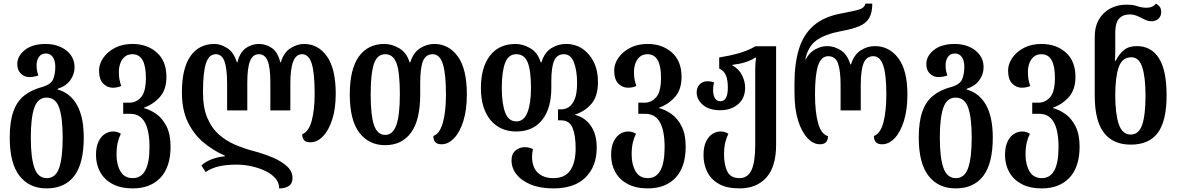

<svg xmlns="http://www.w3.org/2000/svg" viewBox="-20 -793 6536 1066"><path d="M238 253Q143 253 88.5 183.5Q34 114 34 -29Q34 -117 54 -173.5Q74 -230 114 -262Q154 -294 214 -310Q263 -324 275 -353Q287 -382 287 -422Q287 -457 273 -476.5Q259 -496 235 -496Q209 -496 196 -477Q183 -458 183 -430Q183 -410 186.5 -396Q190 -382 193 -374Q182 -370 169 -367.5Q156 -365 143 -365Q116 -365 96 -384Q76 -403 76 -437Q76 -482 118 -515.5Q160 -549 234 -549Q278 -549 314.5 -533Q351 -517 372.5 -488Q394 -459 394 -420Q394 -381 370.5 -348Q347 -315 300 -300V-296Q370 -277 407.5 -210Q445 -143 445 -29Q445 114 392.5 183.5Q340 253 238 253ZM240 196Q289 196 308.5 139Q328 82 328 -29Q328 -139 308.5 -195Q289 -251 239 -251Q190 -251 170.5 -195Q151 -139 151 -29Q151 82 171 139Q191 196 240 196Z M717 253Q650 253 604.5 228.5Q559 204 536 162Q513 120 513 68Q513 21 527.5 -8Q542 -37 563.5 -50Q585 -63 607 -63Q633 -63 651 -50Q641 -31 634 -3Q627 25 627 66Q627 121 649 158.5Q671 196 717 196Q810 196 810 24Q810 -161 704 -161H664V-223H700Q736 -223 763 -253Q790 -283 790 -362Q790 -492 715 -492Q688 -492 671.5 -477Q655 -462 647.5 -440Q640 -418 640 -395Q640 -370 643 -353Q646 -336 653 -316Q641 -310 629 -308Q617 -306 606 -306Q576 -306 553 -329Q530 -352 530 -402Q530 -438 553.5 -472Q577 -506 618.5 -527.5Q660 -549 715 -549Q797 -549 850.5 -501.5Q904 -454 904 -366Q904 -296 868 -255Q832 -214 779 -195V-193Q814 -184 848 -160Q882 -136 904.5 -91.5Q927 -47 927 21Q927 134 871 193.5Q815 253 717 253Z M1668 -549Q1746 -549 1795 -480.5Q1844 -412 1844 -272Q1844 -190 1824.5 -129.5Q1805 -69 1773 -36Q1741 -3 1704 -3Q1678 -3 1668 -15Q1658 -27 1658 -48Q1694 -61 1710.5 -122Q1727 -183 1727 -272Q1727 -389 1710.5 -440.5Q1694 -492 1657 -492Q1624 -492 1608 -452Q1592 -412 1592 -326V-180H1481V-333Q1481 -418 1466 -455Q1451 -492 1417 -492Q1384 -492 1368.5 -455Q1353 -418 1353 -333V-180H1241V-326Q1241 -412 1226.5 -452Q1212 -492 1178 -492Q1140 -492 1123.5 -441.5Q1107 -391 1107 -280Q1107 -195 1131 -138.5Q1155 -82 1195 -46.5Q1235 -11 1285.5 10.5Q1336 32 1389 46Q1446 61 1495 82Q1544 103 1574 131Q1604 159 1604 195Q1604 226 1583.5 239.5Q1563 253 1530 253Q1530 221 1508.5 196.5Q1487 172 1452 155.5Q1417 139 1375.5 130Q1334 121 1294 121Q1240 121 1198 130Q1156 139 1122 162L1098 126Q1121 104 1157.5 90.5Q1194 77 1228 75V71Q1164 43 1110 -2Q1056 -47 1023 -115Q990 -183 990 -280Q990 -414 1037.5 -481.5Q1085 -549 1171 -549Q1205 -549 1241.5 -526Q1278 -503 1295 -447H1298Q1312 -503 1345 -526Q1378 -549 1417 -549Q1457 -549 1490 -526Q1523 -503 1536 -447H1539Q1556 -503 1594 -526Q1632 -549 1668 -549Z M2118 13Q2028 13 1975 -56.5Q1922 -126 1922 -269Q1922 -408 1972 -478.5Q2022 -549 2115 -549Q2155 -549 2196.5 -525Q2238 -501 2254 -447H2258Q2275 -502 2313 -525.5Q2351 -549 2391 -549Q2471 -549 2521.5 -480Q2572 -411 2572 -269Q2572 -183 2552.5 -121Q2533 -59 2501 -25.5Q2469 8 2432 8Q2407 8 2396.5 -4Q2386 -16 2386 -38Q2422 -51 2439 -112.5Q2456 -174 2456 -269Q2456 -385 2438.5 -438.5Q2421 -492 2383 -492Q2344 -492 2328.5 -454Q2313 -416 2313 -330V-269Q2313 -126 2262 -56.5Q2211 13 2118 13ZM2119 -44Q2161 -44 2180.5 -98.5Q2200 -153 2200 -269Q2200 -392 2181.5 -442Q2163 -492 2119 -492Q2074 -492 2056 -438Q2038 -384 2038 -269Q2038 -153 2056.5 -98.5Q2075 -44 2119 -44Z M3053 253Q2980 253 2928 232Q2876 211 2848 175.5Q2820 140 2820 97Q2820 61 2842.5 42.5Q2865 24 2894 24Q2918 24 2939 35Q2937 45 2935.5 55.5Q2934 66 2934 76Q2934 136 2966 166Q2998 196 3053 196Q3116 196 3146 153Q3176 110 3176 30Q3176 -41 3159 -83Q3142 -125 3094 -125H3078V-186H3098Q3120 -186 3139.5 -199.5Q3159 -213 3171.5 -244.5Q3184 -276 3184 -332Q3184 -401 3166.5 -446.5Q3149 -492 3111 -492Q3072 -492 3056.5 -455.5Q3041 -419 3041 -342V-305Q3041 -191 2990 -127Q2939 -63 2846 -63Q2756 -63 2703 -127Q2650 -191 2650 -305Q2650 -418 2700 -483.5Q2750 -549 2843 -549Q2883 -549 2924.5 -525Q2966 -501 2982 -447H2986Q3003 -502 3041 -525.5Q3079 -549 3122 -549Q3174 -549 3214 -522Q3254 -495 3277 -448Q3300 -401 3300 -339Q3300 -259 3264 -217Q3228 -175 3173 -157V-155Q3227 -142 3260 -95Q3293 -48 3293 27Q3293 130 3231.5 191.5Q3170 253 3053 253ZM2847 -119Q2889 -119 2908.5 -169Q2928 -219 2928 -305Q2928 -402 2909.5 -447Q2891 -492 2847 -492Q2802 -492 2784 -442.5Q2766 -393 2766 -305Q2766 -219 2784.5 -169Q2803 -119 2847 -119Z M3577 253Q3510 253 3464.5 228.5Q3419 204 3396 162Q3373 120 3373 68Q3373 21 3387.5 -8Q3402 -37 3423.5 -50Q3445 -63 3467 -63Q3493 -63 3511 -50Q3501 -31 3494 -3Q3487 25 3487 66Q3487 121 3509 158.5Q3531 196 3577 196Q3670 196 3670 24Q3670 -161 3564 -161H3524V-223H3560Q3596 -223 3623 -253Q3650 -283 3650 -362Q3650 -492 3575 -492Q3548 -492 3531.5 -477Q3515 -462 3507.5 -440Q3500 -418 3500 -395Q3500 -370 3503 -353Q3506 -336 3513 -316Q3501 -310 3489 -308Q3477 -306 3466 -306Q3436 -306 3413 -329Q3390 -352 3390 -402Q3390 -438 3413.5 -472Q3437 -506 3478.5 -527.5Q3520 -549 3575 -549Q3657 -549 3710.5 -501.5Q3764 -454 3764 -366Q3764 -296 3728 -255Q3692 -214 3639 -195V-193Q3674 -184 3708 -160Q3742 -136 3764.5 -91.5Q3787 -47 3787 21Q3787 134 3731 193.5Q3675 253 3577 253Z M4086 253Q4016 253 3972 228.5Q3928 204 3907 162Q3886 120 3886 68Q3886 21 3900.5 -8Q3915 -37 3936.5 -50Q3958 -63 3980 -63Q4006 -63 4024 -50Q4014 -31 4007 -3Q4000 25 4000 66Q4000 121 4018 158.5Q4036 196 4086 196Q4131 196 4152 152Q4173 108 4173 14V-408Q4173 -445 4178 -473H4173Q4149 -457 4116 -447Q4083 -437 4046 -433V-430Q4083 -410 4100 -375Q4117 -340 4117 -307Q4117 -247 4077.5 -214Q4038 -181 3980 -181Q3917 -181 3882.5 -210.5Q3848 -240 3848 -281Q3848 -306 3864 -324Q3880 -342 3909 -342Q3916 -342 3925.5 -340.5Q3935 -339 3945 -335Q3939 -317 3939 -295Q3939 -267 3948.5 -249Q3958 -231 3980 -231Q4021 -231 4021 -307Q4021 -347 4011 -373Q4001 -399 3973 -413V-474Q4031 -483 4082 -497.5Q4133 -512 4174 -536H4289V11Q4289 132 4235 192.5Q4181 253 4086 253Z M4532 8Q4496 8 4463.5 -26Q4431 -60 4411 -124Q4391 -188 4391 -280V-331Q4391 -439 4415.5 -520Q4440 -601 4498 -651.5Q4556 -702 4659 -720Q4725 -732 4752.5 -741Q4780 -750 4785 -773H4823Q4823 -722 4805.5 -692.5Q4788 -663 4749.5 -647Q4711 -631 4649 -620Q4560 -603 4513 -569Q4466 -535 4451 -463H4453Q4474 -502 4507 -519.5Q4540 -537 4573 -537Q4612 -537 4648.5 -513.5Q4685 -490 4701 -436H4705Q4722 -490 4759 -513.5Q4796 -537 4837 -537Q4917 -537 4967.5 -470Q5018 -403 5018 -269Q5018 -183 4998.5 -121Q4979 -59 4947 -25.5Q4915 8 4878 8Q4853 8 4842.5 -4Q4832 -16 4832 -38Q4868 -51 4884.5 -112.5Q4901 -174 4901 -269Q4901 -380 4883.5 -430.5Q4866 -481 4829 -481Q4790 -481 4774.5 -441.5Q4759 -402 4759 -321V-180H4647V-321Q4647 -402 4632.5 -441.5Q4618 -481 4578 -481Q4540 -481 4522.5 -430.5Q4505 -380 4505 -269Q4505 -171 4522 -109.5Q4539 -48 4577 -37Q4577 8 4532 8Z M5285 253Q5190 253 5135.5 183.5Q5081 114 5081 -29Q5081 -117 5101 -173.5Q5121 -230 5161 -262Q5201 -294 5261 -310Q5310 -324 5322 -353Q5334 -382 5334 -422Q5334 -457 5320 -476.5Q5306 -496 5282 -496Q5256 -496 5243 -477Q5230 -458 5230 -430Q5230 -410 5233.5 -396Q5237 -382 5240 -374Q5229 -370 5216 -367.5Q5203 -365 5190 -365Q5163 -365 5143 -384Q5123 -403 5123 -437Q5123 -482 5165 -515.5Q5207 -549 5281 -549Q5325 -549 5361.5 -533Q5398 -517 5419.5 -488Q5441 -459 5441 -420Q5441 -381 5417.5 -348Q5394 -315 5347 -300V-296Q5417 -277 5454.5 -210Q5492 -143 5492 -29Q5492 114 5439.5 183.5Q5387 253 5285 253ZM5287 196Q5336 196 5355.5 139Q5375 82 5375 -29Q5375 -139 5355.5 -195Q5336 -251 5286 -251Q5237 -251 5217.5 -195Q5198 -139 5198 -29Q5198 82 5218 139Q5238 196 5287 196Z M5764 253Q5697 253 5651.5 228.5Q5606 204 5583 162Q5560 120 5560 68Q5560 21 5574.5 -8Q5589 -37 5610.5 -50Q5632 -63 5654 -63Q5680 -63 5698 -50Q5688 -31 5681 -3Q5674 25 5674 66Q5674 121 5696 158.5Q5718 196 5764 196Q5857 196 5857 24Q5857 -161 5751 -161H5711V-223H5747Q5783 -223 5810 -253Q5837 -283 5837 -362Q5837 -492 5762 -492Q5735 -492 5718.5 -477Q5702 -462 5694.5 -440Q5687 -418 5687 -395Q5687 -370 5690 -353Q5693 -336 5700 -316Q5688 -310 5676 -308Q5664 -306 5653 -306Q5623 -306 5600 -329Q5577 -352 5577 -402Q5577 -438 5600.5 -472Q5624 -506 5665.5 -527.5Q5707 -549 5762 -549Q5844 -549 5897.5 -501.5Q5951 -454 5951 -366Q5951 -296 5915 -255Q5879 -214 5826 -195V-193Q5861 -184 5895 -160Q5929 -136 5951.5 -91.5Q5974 -47 5974 21Q5974 134 5918 193.5Q5862 253 5764 253Z M6258 10Q6160 10 6109 -56Q6058 -122 6058 -263V-586Q6058 -646 6082 -686Q6106 -726 6145.5 -746.5Q6185 -767 6232 -767Q6254 -767 6268.5 -765Q6283 -763 6296 -758Q6322 -750 6346 -750Q6380 -750 6398 -773Q6409 -767 6418 -756.5Q6427 -746 6427 -726Q6427 -702 6411 -688.5Q6395 -675 6374 -675Q6357 -675 6344 -680.5Q6331 -686 6318 -693Q6305 -700 6288.5 -706.5Q6272 -713 6254 -713Q6214 -713 6193 -689.5Q6172 -666 6172 -610V-554Q6172 -532 6172 -505Q6172 -478 6170 -455H6174Q6192 -491 6219 -514Q6246 -537 6292 -537Q6371 -537 6414 -470.5Q6457 -404 6457 -263Q6457 -122 6408.5 -56Q6360 10 6258 10ZM6258 -46Q6303 -46 6321.5 -100Q6340 -154 6340 -263Q6340 -364 6322 -419.5Q6304 -475 6261 -475Q6210 -475 6191 -419.5Q6172 -364 6172 -264Q6172 -161 6191.5 -103.5Q6211 -46 6258 -46Z"/></svg>

Font: Noto Serif Georgian ExtraCondensed SemiBold
Style: Regular
Weight: 600
Width: 2
Designer: Monotype Design Team, Akaki Razmadze
Foundry: Google LLC
Version: Version 2.003; ttfautohint (v1.8.4.7-5d5b)